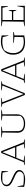

<svg xmlns="http://www.w3.org/2000/svg" viewBox="1794 -2356 570 4197"><g transform="rotate(-90 2078.5 -258.0)"><path d="M247 7Q209 7 170.5 1Q132 -5 91 -15L95 -161H104L126 -35Q158 -29 192.5 -25.5Q227 -22 264 -22Q290 -22 314 -23.5Q338 -25 362 -28Q391 -44 409.5 -67Q428 -90 428 -116Q428 -146 404.5 -168Q381 -190 344.5 -208Q308 -226 266.5 -244Q225 -262 188.5 -282.5Q152 -303 128.5 -331Q105 -359 105 -397Q105 -455 160 -488.5Q215 -522 306 -522Q372 -522 439 -504L433 -366H424L404 -484Q344 -493 292 -493Q239 -493 189 -484Q168 -472 152.5 -451Q137 -430 137 -403Q137 -370 160.5 -346Q184 -322 220.5 -303.5Q257 -285 298.5 -267.5Q340 -250 376.5 -230.5Q413 -211 436.5 -185Q460 -159 460 -122Q460 -64 402 -28.5Q344 7 247 7Z M1068 -23Q1080 -21 1086.5 -20Q1093 -19 1102 -17Q1111 -15 1130 -10V0H936V-12L1031 -23L968 -185H727L662 -24Q694 -22 719.5 -18.5Q745 -15 773 -10V0H573V-12L631 -24L833 -516H873ZM738 -212H958L850 -489Z M1475 7Q1378 7 1326.5 -35Q1275 -77 1275 -157L1280 -490L1175 -505V-516H1409V-506Q1392 -502 1367 -497.5Q1342 -493 1310 -491V-156Q1310 -21 1476 -21Q1537 -21 1576 -39Q1615 -57 1645 -97L1648 -490L1543 -505V-516H1775V-506Q1759 -502 1739 -497.5Q1719 -493 1677 -491V-165Q1677 -83 1623.5 -38Q1570 7 1475 7Z M2100 0 1905 -492Q1890 -494 1875.5 -497Q1861 -500 1841 -506V-516H2035V-505L1941 -492L2121 -28L2308 -491Q2281 -494 2254 -497.5Q2227 -501 2199 -506V-516H2398V-505L2340 -491L2138 0Z M2857 -23Q2869 -21 2875.5 -20Q2882 -19 2891 -17Q2900 -15 2919 -10V0H2725V-12L2820 -23L2757 -185H2516L2451 -24Q2483 -22 2508.5 -18.5Q2534 -15 2562 -10V0H2362V-12L2420 -24L2622 -516H2662ZM2527 -212H2747L2639 -489Z M3255 5Q3123 5 3052 -62.5Q2981 -130 2981 -257Q2981 -381 3058 -452Q3135 -523 3269 -523Q3298 -523 3333.5 -518.5Q3369 -514 3403 -506V-360H3394L3366 -482Q3317 -492 3266 -492Q3171 -492 3084 -455Q3015 -367 3015 -253Q3015 -143 3080.5 -83Q3146 -23 3260 -23Q3283 -23 3310.5 -26Q3338 -29 3366 -35L3370 -227L3240 -241V-253H3479V-243Q3463 -239 3443.5 -234Q3424 -229 3403 -227V-13Q3362 -4 3326 0.5Q3290 5 3255 5Z M4041 -165H4050V0H3604V-10Q3629 -17 3654 -21Q3679 -25 3702 -26L3709 -490L3604 -505V-516H4042V-367H4033L4007 -488H3739V-281H3926L3950 -352H3958V-183H3950L3926 -254H3739V-27H4014Z"/></g></svg>

Font: Piazzolla SC Thin
Style: Regular
Weight: 100
Designer: Juan Pablo del Peral
Foundry: Huerta Tipografica
Version: Version 1.330